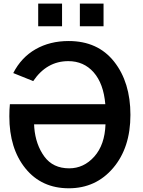

<svg xmlns="http://www.w3.org/2000/svg" viewBox="-20 -1015 782 1053"><path d="M189.5 -871.1V-995.1H320.3V-871.1ZM418 -871.1V-995.1H547.9V-871.1ZM31.2 -377Q31.2 -414.1 34.2 -443.4H557.6Q547.9 -556.6 493.7 -618.2Q439.5 -679.7 354.5 -679.7Q236.3 -679.7 162.1 -570.3L52.7 -614.3Q96.7 -700.2 175.3 -745.1Q253.9 -790 356.4 -790Q516.6 -790 606 -676.8Q695.3 -563.5 695.3 -384.8Q695.3 -205.1 600.6 -93.8Q505.9 17.6 357.4 17.6Q208 17.6 119.6 -91.3Q31.2 -200.2 31.2 -377ZM167 -333Q167 -320.3 168 -314.5Q175.8 -221.7 223.1 -156.7Q270.5 -91.8 359.4 -91.8Q439.5 -91.8 497.1 -156.2Q554.7 -220.7 558.6 -333Z"/></svg>

Font: Gothic A1
Style: Bold
Weight: 700
Version: Version 2.50